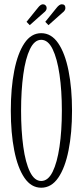

<svg xmlns="http://www.w3.org/2000/svg" viewBox="-20 -866 386 897"><path d="M172.5 11Q125.5 11 94 -35.5Q62.5 -82 46.5 -163.5Q30.5 -245 30.5 -349Q30.5 -453.5 46.5 -535.2Q62.5 -617 94 -664Q125.5 -711 172.5 -711Q220 -711 252 -664Q284 -617 300.2 -535.2Q316.5 -453.5 316.5 -349Q316.5 -245 300.2 -163.5Q284 -82 252 -35.5Q220 11 172.5 11ZM172.5 -20.5Q204.5 -20.5 225.8 -63.2Q247 -106 258 -180.5Q269 -255 269 -349Q269 -443 258 -518Q247 -593 225.8 -636.5Q204.5 -680 172.5 -680Q141 -680 120 -636.5Q99 -593 88.8 -518Q78.5 -443 78.5 -349Q78.5 -255 88.8 -180.5Q99 -106 120 -63.2Q141 -20.5 172.5 -20.5ZM206.5 -748.5 191.5 -764 244 -829Q257.5 -846 268.5 -846Q285.5 -846 285.5 -828.5Q285.5 -816.5 271 -806ZM119 -748.5 104 -764 156.5 -829Q169.5 -846 180.5 -846Q188 -846 193 -841Q198 -836 198 -828.5Q198 -816.5 183.5 -806Z"/></svg>

Font: Imbue 10pt ExtraLight
Style: Regular
Weight: 200
Designer: Tyler Finck
Foundry: Etcetera Type Company
Version: Version 1.102; ttfautohint (v1.8.3)